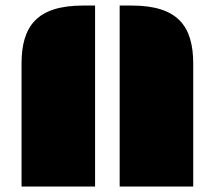

<svg xmlns="http://www.w3.org/2000/svg" viewBox="-20 -685 789 705"><path d="M419.4 0H689.5V-451.2C689.5 -589.4 632.3 -664.6 463.4 -664.6H419.4ZM59.1 0H329.1V-664.6H285.2C116.2 -664.6 59.1 -589.4 59.1 -451.2Z"/></svg>

Font: Plaster
Style: Regular
Weight: 400
Designer: Eben Sorkin
Foundry: Eben Sorkin
Version: Version 1.007